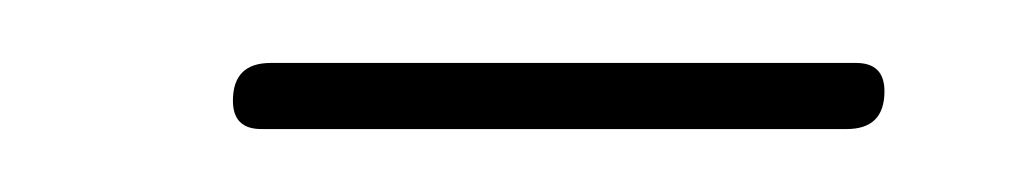

<svg xmlns="http://www.w3.org/2000/svg" viewBox="-20 -320 327 61"><path d="M63 -279Q54 -279 54 -288Q54 -300 66 -300H252Q261 -300 261 -291Q261 -279 249 -279Z"/></svg>

Font: Zen Loop
Style: Italic
Weight: 400
Italic angle: -15°
Designer: Yoshimichi Ohira
Foundry: A-1 Corp ZenFonts
Version: Version 1.000; ttfautohint (v1.8.3)